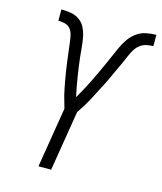

<svg xmlns="http://www.w3.org/2000/svg" viewBox="-111 -825 763 906"><g transform="rotate(15 270.0 -371.5)"><path d="M163 0 211 -294Q207 -309 202.5 -324Q198 -339 194 -354.5Q190 -370 187 -386Q184 -402 181 -417.5Q178 -433 175.5 -449Q173 -465 170.5 -481Q168 -497 166 -513Q164 -529 162 -545Q160 -561 158 -577Q156 -593 154 -609.5Q152 -626 148 -641.5Q144 -657 134 -668.5Q124 -680 108 -684Q92 -688 76 -688V-743Q100 -743 123.5 -739Q147 -735 165.5 -721.5Q184 -708 194 -687Q204 -666 208.5 -642.5Q213 -619 215 -595.5Q217 -572 219.5 -548Q222 -524 225.5 -500.5Q229 -477 232.5 -454Q236 -431 240.5 -407.5Q245 -384 250 -361Q263 -383 275.5 -406Q288 -429 299 -451.5Q310 -474 321 -497.5Q332 -521 342.5 -544Q353 -567 363 -590Q373 -613 383.5 -636.5Q394 -660 409 -681.5Q424 -703 445 -718Q466 -733 491 -738Q516 -743 540 -743V-688Q524 -688 506 -684Q488 -680 474 -668.5Q460 -657 451 -641.5Q442 -626 435 -609.5Q428 -593 421 -577Q414 -561 406 -545Q398 -529 391 -513Q384 -497 376.5 -481Q369 -465 360.5 -449Q352 -433 344 -417.5Q336 -402 328 -386Q320 -370 311 -354.5Q302 -339 292.5 -324Q283 -309 273 -294L225 0Z"/></g></svg>

Font: Iosevka Term Curly Lt Obl
Style: Regular
Weight: 300
Italic angle: -9°
Designer: Belleve Invis
Foundry: Belleve Invis
Version: Version 32.3.0